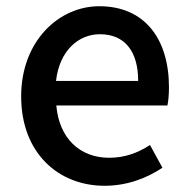

<svg xmlns="http://www.w3.org/2000/svg" viewBox="-20 -584 605 617"><path d="M316 13C388 13 451 -11 502 -45L462 -118C422 -92 380 -77 331 -77C236 -77 170 -140 161 -245H518C521 -258 523 -281 523 -303C523 -459 445 -564 299 -564C170 -564 48 -453 48 -274C48 -93 167 13 316 13ZM160 -324C171 -421 232 -474 301 -474C381 -474 424 -419 424 -324Z"/></svg>

Font: Noto Sans Japanese Medium
Style: Regular
Weight: 500
Designer: Ryoko NISHIZUKA (kana & ideographs); Paul D. Hunt (Latin, Greek & Cyrillic); Wenlong ZHANG (bopomofo); Sandoll Communica
Foundry: Adobe Systems Incorporated
Version: Version 1.000;PS 1;hotconv 1.0.78;makeotf.lib2.5.61930